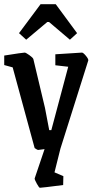

<svg xmlns="http://www.w3.org/2000/svg" viewBox="-21 -707 456 909"><path d="M143 138 190 -1Q164 3 159 3Q156 3 143 -6L39 -388L-1 -399V-444Q87 -458 96 -458Q101 -458 118 -446Q135 -434 137 -427L192 -196L212 -91H222L302 -391L241 -398V-450L367 -458Q373 -458 385.5 -443Q398 -428 397 -421L265 -3L237 109L279 127L278 169Q177 182 168 182Q164 182 153.5 163Q143 144 143 138ZM69 -550 171 -687H243L344 -550L310 -519L211 -603H203L103 -519Z"/></svg>

Font: Grenze Medium
Style: Regular
Weight: 500
Designer: Renata Polastri
Foundry: Omnibus-Type
Version: Version 1.002; ttfautohint (v1.8)